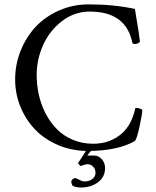

<svg xmlns="http://www.w3.org/2000/svg" viewBox="-20 -671 698 861"><path d="M377.9 -651.4Q490.2 -651.4 585 -630.9Q607.4 -496.1 607.4 -486.3Q607.9 -481.9 600.6 -477.8Q593.3 -473.6 585.9 -473.6Q578.6 -473.6 574.2 -476.6Q546.4 -619.1 382.8 -619.1Q313.5 -619.1 257.8 -576.2Q202.1 -533.2 173.3 -468.8Q144.5 -404.3 144.5 -335Q144.5 -288.6 154.5 -244.4Q164.6 -200.2 185.3 -160.6Q206.1 -121.1 235.6 -91.3Q265.1 -61.5 307.1 -43.9Q349.1 -26.4 398.4 -26.4Q474.1 -26.4 527.3 -73.2Q571.3 -112.8 586.9 -186.5Q604 -188 618.2 -178.7Q618.2 -160.2 605.7 -103Q593.3 -45.9 584 -38.1Q505.9 5.9 374 5.9Q303.2 5.9 241.7 -20Q180.2 -45.9 138.2 -89.4Q96.2 -132.8 72 -191.4Q47.9 -250 47.9 -314.5Q47.9 -382.3 72.8 -444.1Q97.7 -505.9 140.6 -551.5Q183.6 -597.2 245.6 -624.3Q307.6 -651.4 377.9 -651.4ZM371.1 26.4H400.4Q422.4 26.4 436.8 43Q451.2 59.6 451.2 83Q451.2 122.1 419.9 146Q388.7 169.9 342.8 169.9Q317.4 169.9 303.7 160.2Q303.2 158.2 301.5 152.8Q299.8 147.5 299.8 143.6Q299.8 137.7 305.4 132.8Q311 127.9 316.4 127.9Q322.8 127.9 335.7 135.3Q348.6 142.6 358.4 142.6Q381.3 142.6 394.8 131.3Q408.2 120.1 408.2 104.5Q408.2 85.9 397 75.7Q385.7 65.4 373 65.4Q361.3 65.4 342.8 73.2Q340.8 73.2 335.2 67.6Q329.6 62 331.1 58.6Q334.5 53.2 348.9 31.5Q363.3 9.8 368.2 0H392.6Z"/></svg>

Font: Amiri
Style: Regular
Weight: 400
Designer: Khaled Hosny
Version: Version 000.108